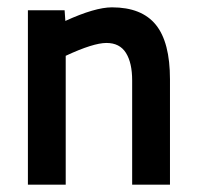

<svg xmlns="http://www.w3.org/2000/svg" viewBox="-20 -503 540 523"><path d="M156 -475 158 -446Q239 -483 285 -483Q366 -483 404.5 -435.5Q443 -388 443 -287V0H340V-284Q340 -332 323 -359Q306 -386 270 -386Q234 -386 159 -351V0H56V-475Z"/></svg>

Font: Lekton
Style: Bold
Weight: 700
Designer: Paolo Mazzetti, Luciano Perondi, Raffaele Flato, Elena Papassissa, Emilio Macchia, Michela Povoleri, Tobias Seemiller, R
Version: Version 34.000